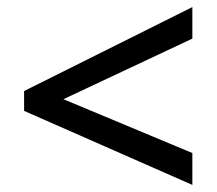

<svg xmlns="http://www.w3.org/2000/svg" viewBox="-20 -623 612 542"><path d="M523 -101 48 -310V-366L523 -603V-514L159 -343L523 -191Z"/></svg>

Font: Noto Sans Kannada Medium
Style: Regular
Weight: 500
Designer: Jelle Bosma - Monotype Design Team
Foundry: Monotype Imaging Inc.
Version: Version 2.005; ttfautohint (v1.8.4.7-5d5b)